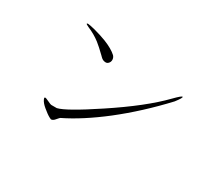

<svg xmlns="http://www.w3.org/2000/svg" viewBox="-95 -872 1190 1021"><g transform="rotate(30 500.0 -361.5)"><path d="M242.2 -622.1 216.8 -627.9Q196.3 -632.8 192.4 -628.9Q189.5 -625 210 -616.2Q252 -598.6 286.1 -572.3Q307.6 -555.7 345.7 -518.6L348.6 -515.6Q362.3 -501 377 -500Q389.6 -498 397.5 -506.8Q406.2 -515.6 406.2 -528.3Q406.2 -542 396.5 -552.7Q370.1 -577.1 318.4 -597.7Q286.1 -610.4 242.2 -622.1ZM278.3 -159.2H250Q246.1 -158.2 237.3 -161.1Q232.4 -163.1 221.7 -168Q202.1 -177.7 197.3 -176.8Q188.5 -175.8 201.2 -155.3Q211.9 -138.7 238.3 -119.1Q261.7 -99.6 281.2 -91.8Q290 -91.8 299.8 -100.6Q304.7 -105.5 315.4 -118.2L320.3 -123Q428.7 -175.8 551.8 -271.5Q681.6 -373 803.7 -503.9Q833 -542 828.1 -545.9Q823.2 -549.8 783.2 -508.8Q683.6 -406.2 496.1 -282.2Q327.1 -169.9 278.3 -159.2Z"/></g></svg>

Font: BatangChe
Style: Regular
Weight: 400
Monospace: yes
Version: Version 2.21